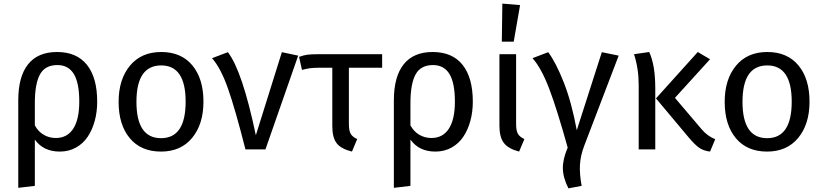

<svg xmlns="http://www.w3.org/2000/svg" viewBox="-20 -827 4559 1063"><path d="M295.9 -539.1Q404.8 -539.1 461.4 -468Q518.1 -397 518.1 -264.2Q518.1 -207.5 504.6 -158Q491.2 -108.4 465.8 -70.3Q440.4 -32.2 400.6 -10Q360.8 12.2 311 12.2Q220.2 12.2 172.9 -54.2V202.1L81.1 212.9V-271Q81.1 -403.3 135.5 -471.2Q189.9 -539.1 295.9 -539.1ZM289.1 -63Q352.1 -63 385.5 -114.5Q418.9 -166 418.9 -264.2Q418.9 -368.2 388.7 -417.5Q358.4 -466.8 297.9 -466.8Q229.5 -466.8 201.2 -414.8Q172.9 -362.8 172.9 -255.9V-132.8Q191.9 -98.1 222.2 -80.6Q252.4 -63 289.1 -63Z M872.6 -539.1Q983.4 -539.1 1044.9 -465.1Q1106.4 -391.1 1106.4 -264.2Q1106.4 -139.6 1043.9 -63.7Q981.4 12.2 871.6 12.2Q760.3 12.2 698.5 -62Q636.7 -136.2 636.7 -263.2Q636.7 -387.7 699.5 -463.4Q762.2 -539.1 872.6 -539.1ZM872.6 -464.8Q735.4 -464.8 735.4 -263.2Q735.4 -62 871.6 -62Q1007.8 -62 1007.8 -264.2Q1007.8 -464.8 872.6 -464.8Z M1241.7 -538.1Q1321.8 -434.1 1396.5 -78.1L1540.5 -538.1L1630.9 -519L1449.7 0H1338.9Q1282.2 -223.1 1242.2 -336.9Q1202.1 -450.7 1153.8 -504.9Z M2095.7 -452.1H1911.6V-141.1Q1911.6 -103.5 1921.6 -86.2Q1931.6 -68.8 1957.5 -57.1L1928.7 12.2Q1867.7 -2.9 1843.8 -34.2Q1819.8 -65.4 1819.8 -128.9V-452.1H1750.5Q1712.4 -451.7 1695.3 -449.2Q1678.2 -446.8 1651.9 -439.9L1635.7 -512.2Q1661.6 -521.5 1682.6 -524.2Q1703.6 -526.9 1742.7 -526.9H2095.7Z M2375.5 -539.1Q2484.4 -539.1 2541 -468Q2597.7 -397 2597.7 -264.2Q2597.7 -207.5 2584.2 -158Q2570.8 -108.4 2545.4 -70.3Q2520 -32.2 2480.2 -10Q2440.4 12.2 2390.6 12.2Q2299.8 12.2 2252.4 -54.2V202.1L2160.6 212.9V-271Q2160.6 -403.3 2215.1 -471.2Q2269.5 -539.1 2375.5 -539.1ZM2368.7 -63Q2431.6 -63 2465.1 -114.5Q2498.5 -166 2498.5 -264.2Q2498.5 -368.2 2468.3 -417.5Q2438 -466.8 2377.4 -466.8Q2309.1 -466.8 2280.8 -414.8Q2252.4 -362.8 2252.4 -255.9V-132.8Q2271.5 -98.1 2301.8 -80.6Q2332 -63 2368.7 -63Z M2761.2 -807.1 2859.4 -798.8 2824.2 -596.2H2758.3ZM2837.4 -526.9V-141.1Q2837.4 -103.5 2847.4 -86.2Q2857.4 -68.8 2883.3 -57.1L2854 12.2Q2794.4 -3.4 2769.8 -35.4Q2745.1 -67.4 2745.1 -129.9V-526.9Z M3015.1 -538.1Q3057.1 -482.4 3100.8 -372.1Q3144.5 -261.7 3173.3 -106L3312 -538.1L3405.3 -519L3215.3 -22Q3193.8 33.7 3190.9 84.7Q3188 135.7 3200.2 202.1L3127 215.8Q3097.2 156.7 3096.2 106Q3095.2 55.2 3123 -9.8Q3064 -222.2 3020.5 -336.2Q2977.1 -450.2 2928.2 -504.9Z M3574.2 -539.1Q3607.9 -467.8 3607.9 -338.9V0H3516.1V-356.9Q3516.1 -446.8 3490.2 -526.9ZM3911.1 -499 3716.8 -285.2 3863.3 -112.8Q3897 -72.8 3939.9 -56.2L3911.1 12.2Q3875 7.8 3851.1 -8.8Q3827.1 -25.4 3793.9 -64.9L3611.8 -282.2L3843.3 -539.1Z M4228 -539.1Q4338.9 -539.1 4400.4 -465.1Q4461.9 -391.1 4461.9 -264.2Q4461.9 -139.6 4399.4 -63.7Q4336.9 12.2 4227.1 12.2Q4115.7 12.2 4054 -62Q3992.2 -136.2 3992.2 -263.2Q3992.2 -387.7 4054.9 -463.4Q4117.7 -539.1 4228 -539.1ZM4228 -464.8Q4090.8 -464.8 4090.8 -263.2Q4090.8 -62 4227.1 -62Q4363.3 -62 4363.3 -264.2Q4363.3 -464.8 4228 -464.8Z"/></svg>

Font: FiraGO
Style: Regular
Weight: 400
Designer: bBox Type
Foundry: bBox Type GmbH
Version: Version 1.001;PS 001.001;hotconv 1.0.88;makeotf.lib2.5.64775